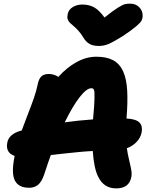

<svg xmlns="http://www.w3.org/2000/svg" viewBox="-20 -1022 820 1053"><path d="M694.8 -1002Q725.1 -1002 744.6 -981.4Q764.2 -960.9 762.2 -931.2Q761.2 -917.5 755.1 -907Q749 -896.5 725.1 -876.2Q701.2 -856 653.8 -824.2Q601.6 -792 575.9 -781Q550.3 -770 522 -770Q489.7 -770 470 -781.7Q450.2 -793.5 436 -817.9Q424.3 -837.9 409.4 -854Q394.5 -870.1 383.8 -878.9Q373 -887.7 363.8 -896.7Q354.5 -905.8 351.1 -917Q347.7 -928.2 351.1 -943.8Q355.5 -968.3 378.2 -982.7Q400.9 -997.1 431.2 -997.1Q469.2 -997.1 496.8 -981.4Q524.4 -965.8 553.2 -925.8Q597.7 -961.9 625.2 -979Q652.8 -996.1 664.8 -999Q676.8 -1002 694.8 -1002ZM617.2 11.2Q549.8 11.2 519 -51.8Q495.1 -97.7 488.8 -193.8Q450.7 -191.9 412.4 -188.2Q374 -184.6 323.5 -179Q272.9 -173.3 258.8 -171.9Q249 -146.5 222.2 -64.9Q209 -25.9 189.5 -9Q169.9 7.8 140.1 7.8Q82 7.8 61.8 -31.5Q41.5 -70.8 59.1 -160.2Q60.1 -162.1 60.1 -167Q9.3 -184.1 20 -240.2Q29.3 -287.1 94.2 -305.2Q95.2 -305.2 96.9 -305.7Q98.6 -306.2 99.1 -306.2Q110.4 -338.4 131.6 -392.3Q152.8 -446.3 166.3 -485.4Q179.7 -524.4 187 -560.1Q192.9 -589.8 207 -603Q221.2 -616.2 247.1 -616.2Q277.3 -616.2 299.8 -600.1Q346.2 -651.9 399.9 -681.4Q453.6 -710.9 507.8 -710.9Q564.5 -710.9 600.1 -691.9Q635.7 -672.9 654.8 -631.8Q673.8 -590.8 677.5 -526.4Q681.2 -461.9 673.8 -372.1Q726.6 -369.1 744.9 -349.9Q763.2 -330.6 756.8 -295.9Q751 -266.6 729.5 -243.9Q708 -221.2 675.8 -209Q679.7 -179.2 688 -145Q696.3 -110.8 700 -89.4Q703.6 -67.9 700.2 -50.8Q688.5 11.2 617.2 11.2ZM481 -538.1Q455.1 -538.1 416.7 -489Q378.4 -439.9 335 -351.1Q407.2 -361.3 490.2 -367.2Q494.1 -408.2 496.1 -436.5Q498 -464.8 498.3 -483.9Q498.5 -502.9 498 -513.7Q497.6 -524.4 494.6 -530Q491.7 -535.6 489 -536.9Q486.3 -538.1 481 -538.1Z"/></svg>

Font: Shantell Sans Normal
Style: Italic
Weight: 800
Italic angle: -11.31°
Designer: Stephen Nixon, Anya Danilova, Shantell Martin
Foundry: Arrow Type
Version: Version 1.006;[559af2be0]